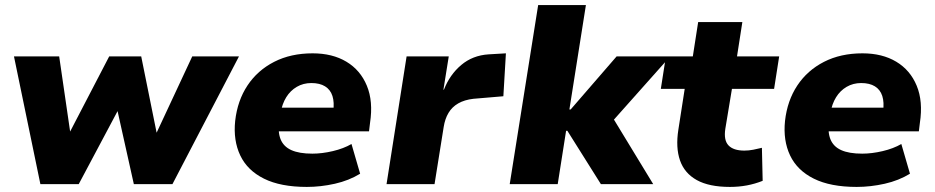

<svg xmlns="http://www.w3.org/2000/svg" viewBox="-20 -725 3683 756"><path d="M139 0 35 -503H213L257 -201H253L410 -503H536L597 -201H596L737 -503H921L659 0H507L437 -314H457L290 0Z M1188 11Q1085 11 1019.5 -21.5Q954 -54 926 -113Q898 -172 906 -249Q915 -329 954.5 -388.5Q994 -448 1059.5 -481.5Q1125 -515 1211 -515Q1289 -515 1344 -482Q1399 -449 1424.5 -387.5Q1450 -326 1437 -241L1433 -208H1051L1066 -301H1304L1292 -286Q1297 -322 1289 -347Q1281 -372 1260 -385Q1239 -398 1206 -398Q1174 -398 1148.5 -383Q1123 -368 1107 -342Q1091 -316 1085 -281L1080 -252Q1073 -207 1084.5 -177.5Q1096 -148 1127 -134Q1158 -120 1210 -120Q1248 -120 1290.5 -130Q1333 -140 1364 -158L1398 -41Q1354 -14 1298.5 -1.5Q1243 11 1188 11Z M1502 0 1581 -503H1747L1726 -372H1728Q1751 -431 1796 -469Q1841 -507 1904 -511L1972 -515L1962 -346L1844 -336Q1809 -332 1784.5 -318Q1760 -304 1746 -280.5Q1732 -257 1727 -225L1691 0Z M1987 0 2099 -705H2287L2222 -294H2227L2408 -503H2619L2376 -230L2378 -286L2552 0H2346L2214 -210H2209L2176 0Z M2854 11Q2772 11 2723.5 -16Q2675 -43 2657.5 -93.5Q2640 -144 2651 -214L2676 -375H2582L2602 -503H2708L2729 -638H2903L2882 -503H3048L3028 -375H2862L2836 -218Q2829 -173 2848.5 -152.5Q2868 -132 2911 -132Q2928 -132 2946 -135.5Q2964 -139 2980 -143L2983 -13Q2953 -1 2921 5Q2889 11 2854 11Z M3353 11Q3250 11 3184.5 -21.5Q3119 -54 3091 -113Q3063 -172 3071 -249Q3080 -329 3119.5 -388.5Q3159 -448 3224.5 -481.5Q3290 -515 3376 -515Q3454 -515 3509 -482Q3564 -449 3589.5 -387.5Q3615 -326 3602 -241L3598 -208H3216L3231 -301H3469L3457 -286Q3462 -322 3454 -347Q3446 -372 3425 -385Q3404 -398 3371 -398Q3339 -398 3313.5 -383Q3288 -368 3272 -342Q3256 -316 3250 -281L3245 -252Q3238 -207 3249.5 -177.5Q3261 -148 3292 -134Q3323 -120 3375 -120Q3413 -120 3455.5 -130Q3498 -140 3529 -158L3563 -41Q3519 -14 3463.5 -1.5Q3408 11 3353 11Z"/></svg>

Font: Nunito Sans 8pt Black
Style: Italic
Weight: 900
Italic angle: -9°
Version: Version 3.101;gftools[0.9.27]